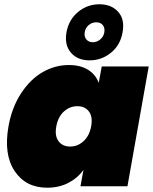

<svg xmlns="http://www.w3.org/2000/svg" viewBox="-20 -877 720 904"><path d="M20 -282.2Q35.6 -370.6 78.9 -437Q122.1 -503.4 180.4 -537.1Q238.8 -570.8 304.2 -570.8Q358.9 -570.8 394.8 -548.3Q430.7 -525.9 444.8 -486.8L459 -564H680.2L580.1 0H358.9L373 -77.1Q345.2 -38.1 301.3 -15.6Q257.3 6.8 202.1 6.8Q101.6 6.8 49.1 -71.3Q-3.4 -149.4 20 -282.2ZM373.3 -212.2Q400.9 -237.3 409.2 -282.2Q417.5 -327.1 398.7 -352.1Q379.9 -377 344.2 -377Q308.6 -377 281 -352.1Q253.4 -327.1 245.1 -282.2Q236.8 -237.3 255.6 -212.2Q274.4 -187 310.1 -187Q345.7 -187 373.3 -212.2ZM293 -725.1Q304.2 -785.2 347.9 -821Q391.6 -856.9 448.2 -856.9Q504.9 -856.9 536.6 -821Q568.4 -785.2 557.1 -725.1Q546.9 -665 502.7 -628.9Q458.5 -592.8 401.9 -592.8Q345.2 -592.8 314 -628.9Q282.7 -665 293 -725.1ZM471.2 -725.1Q474.6 -746.1 463.9 -759Q453.1 -772 433.1 -772Q413.1 -772 397.7 -759Q382.3 -746.1 378.9 -725.1Q375.5 -704.6 386.5 -691.4Q397.5 -678.2 417 -678.2Q436.5 -678.2 452.1 -691.4Q467.8 -704.6 471.2 -725.1Z"/></svg>

Font: SVN-Poppins Black
Style: Italic
Weight: 900
Italic angle: -10°
Designer: Ninad Kale (Devanagari), Jonny Pinhorn (Latin)
Foundry: Indian Type Foundry
Version: Version 3.002 2017